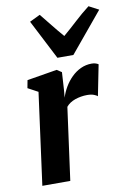

<svg xmlns="http://www.w3.org/2000/svg" viewBox="-94 -912 668 971"><g transform="rotate(-10 240.5 -427.0)"><path d="M43 0 106.5 -471.5 54.5 -499.5 62 -539.5 216 -565 240.5 -549 235 -458.5 231.5 -419.5Q240 -447 255.2 -473Q270.5 -499 291.8 -520Q313 -541 339.2 -553.2Q365.5 -565.5 396 -565.5Q408.5 -565.5 417.2 -562.2Q426 -559 430 -556L398.5 -397.5Q395 -401.5 381.2 -407.2Q367.5 -413 345 -413Q329 -413 313.2 -410.2Q297.5 -407.5 283.2 -402.5Q269 -397.5 257.2 -389.8Q245.5 -382 237 -371.5L186.5 0ZM230.5 -624.5 126 -828 180 -854Q205 -823.5 230.8 -791Q256.5 -758.5 284 -727Q321 -758.5 356 -791Q391 -823.5 430.5 -854L481 -827.5L312.5 -624.5Z"/></g></svg>

Font: Merriweather 24pt ExtraBold
Style: Italic
Weight: 800
Italic angle: -7.8°
Version: Version 2.101